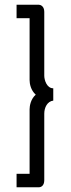

<svg xmlns="http://www.w3.org/2000/svg" viewBox="-20 -760 299 811"><path d="M50 -683H105V-422C105 -406 110 -379 131 -360C110 -342 105 -313 105 -298V-26H50V31H144C154 31 167 24 167 1V-280C167 -306 180 -332 205 -335V-387C177 -387 167 -423 167 -440V-710C167 -735 150 -740 144 -740H50Z"/></svg>

Font: FIGSv2-sans-serif
Style: Regular
Weight: 400
Designer: Matt McInerney, Pablo Impallari, Rodrigo Fuenzalida,Mirko Velimirovic
Foundry: Matt McInerney, Pablo Impallari, Rodrigo Fuenzalida
Version: Version 4.021;hotconv 1.0.109;makeotfexe 2.5.65596